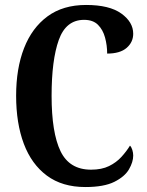

<svg xmlns="http://www.w3.org/2000/svg" viewBox="-20 -744 591 774"><path d="M324 10Q231 10 169 -36Q107 -82 76 -164.5Q45 -247 45 -358Q45 -468 77 -550Q109 -632 171.5 -678Q234 -724 327 -724Q421 -724 469 -689.5Q517 -655 517 -608Q517 -574 490.5 -551Q464 -528 412 -528Q412 -561 403.5 -592.5Q395 -624 375 -644Q355 -664 319 -664Q246 -664 217 -583Q188 -502 188 -358Q188 -209 224 -134.5Q260 -60 347 -60Q390 -60 419.5 -74.5Q449 -89 469.5 -111.5Q490 -134 504 -157Q510 -151 513.5 -139.5Q517 -128 517 -117Q517 -91 500 -61.5Q483 -32 441 -11Q399 10 324 10Z"/></svg>

Font: Noto Serif Armenian ExtraCondensed
Style: Bold
Weight: 700
Width: 2
Designer: Monotype Design Team
Foundry: Monotype Imaging Inc.
Version: Version 2.008; ttfautohint (v1.8.4.7-5d5b)